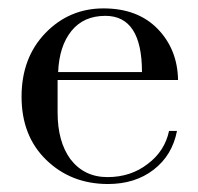

<svg xmlns="http://www.w3.org/2000/svg" viewBox="-20 -437 478 464"><path d="M337.2 -41Q378.2 -71.8 388.5 -120.5H407.7Q396.2 -61.5 351.3 -26.9Q306.4 7.7 241 7.7Q151.3 7.7 91 -51.3Q32.1 -109 32.1 -203.2Q32.1 -297.4 89.7 -357.1Q147.4 -416.7 230.1 -416.7Q312.8 -416.7 360.9 -367.3Q409 -317.9 410.3 -243.6H119.2V-165.4Q119.2 -94.9 150 -52.6Q183.3 -9 239.7 -9Q296.2 -9 337.2 -41ZM234.6 -398.7Q182.1 -398.7 152.6 -362.2Q123.1 -325.6 120.5 -262.8H323.1Q323.1 -398.7 234.6 -398.7Z"/></svg>

Font: Suranna
Style: Regular
Weight: 400
Version: Version 1.0.5; ttfautohint (v1.2.42-39fb)